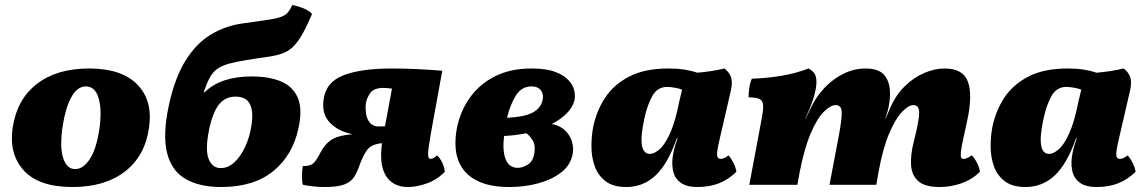

<svg xmlns="http://www.w3.org/2000/svg" viewBox="-20 -742 4599 771"><path d="M271 9Q136 9 75.5 -57.5Q15 -124 31 -230Q48 -343 128 -405Q208 -467 338 -467Q469 -467 532 -402Q595 -337 578 -227Q562 -115 481.5 -53Q401 9 271 9ZM282 -63Q314 -63 340.5 -103Q367 -143 379 -224Q390 -301 376 -348Q362 -395 325 -395Q290 -395 266.5 -352Q243 -309 232 -238Q219 -153 233.5 -108Q248 -63 282 -63Z M868 9Q780 9 724 -24Q668 -57 650.5 -129.5Q633 -202 658 -319Q682 -430 725.5 -499.5Q769 -569 828 -604Q887 -639 955 -648Q1020 -657 1056.5 -662.5Q1093 -668 1110.5 -675Q1128 -682 1136.5 -692.5Q1145 -703 1154 -722Q1178 -717 1199 -708.5Q1220 -700 1233 -686Q1211 -634 1192.5 -602Q1174 -570 1155 -552.5Q1136 -535 1111.5 -526.5Q1087 -518 1053 -513.5Q1019 -509 971 -501Q927 -494 898.5 -486Q870 -478 852 -465Q834 -452 822 -429.5Q810 -407 798 -371H801Q866 -435 990 -435Q1062 -435 1109.5 -414.5Q1157 -394 1176 -349Q1195 -304 1179 -229Q1156 -119 1077.5 -55Q999 9 868 9ZM866 -67Q896 -67 921 -90Q946 -113 964 -151.5Q982 -190 989 -234Q999 -292 984 -323Q969 -354 926 -354Q884 -354 859 -322Q834 -290 820 -223Q803 -140 818 -103.5Q833 -67 866 -67Z M1284 9Q1261 9 1237.5 6.5Q1214 4 1196 0Q1192 -14 1192.5 -36.5Q1193 -59 1196 -75Q1226 -75 1238 -86Q1250 -97 1266 -128Q1286 -166 1314 -182.5Q1342 -199 1396 -203Q1340 -214 1306 -248Q1272 -282 1279 -339Q1287 -411 1357.5 -439Q1428 -467 1555 -467Q1600 -467 1655 -464.5Q1710 -462 1756 -458L1710 -205Q1699 -142 1699 -123Q1699 -104 1709 -104Q1715 -104 1721 -107.5Q1727 -111 1735 -118Q1746 -109 1755.5 -89.5Q1765 -70 1766 -52Q1735 -20 1694 -5.5Q1653 9 1619 9Q1558 9 1530 -35.5Q1502 -80 1514 -167Q1470 -163 1453.5 -139Q1437 -115 1424 -79Q1415 -53 1403 -33Q1391 -13 1364.5 -2Q1338 9 1284 9ZM1449 -325Q1447 -307 1450 -285.5Q1453 -264 1465.5 -249Q1478 -234 1502 -234Q1510 -234 1526 -235L1554 -386Q1535 -389 1519 -389Q1482 -389 1467 -368.5Q1452 -348 1449 -325Z M2027 9Q1954 9 1907.5 -11Q1861 -31 1837.5 -65.5Q1814 -100 1810 -143.5Q1806 -187 1816 -234Q1831 -301 1869.5 -353.5Q1908 -406 1969.5 -436.5Q2031 -467 2115 -467Q2173 -467 2209 -453.5Q2245 -440 2263.5 -419.5Q2282 -399 2286.5 -376.5Q2291 -354 2286 -336Q2271 -284 2196 -244Q2229 -238 2249.5 -218Q2270 -198 2277.5 -171Q2285 -144 2278 -116Q2268 -75 2230 -47Q2192 -19 2138.5 -5Q2085 9 2027 9ZM2114 -395Q2074 -395 2051 -357.5Q2028 -320 2016 -269Q2081 -272 2114 -287.5Q2147 -303 2157 -333Q2165 -359 2153.5 -377Q2142 -395 2114 -395ZM2126 -129Q2131 -160 2118 -180Q2105 -200 2093 -207Q2050 -198 2004 -196Q1997 -135 2011 -101.5Q2025 -68 2059 -68Q2078 -68 2099.5 -81Q2121 -94 2126 -129Z M2889 -467Q2910 -451 2916 -430.5Q2922 -410 2915 -379L2870 -184Q2858 -133 2859.5 -118.5Q2861 -104 2874 -104Q2881 -104 2888 -107Q2895 -110 2905 -118Q2915 -108 2925 -88.5Q2935 -69 2937 -52Q2904 -20 2866 -5.5Q2828 9 2781 9Q2738 9 2714.5 -7.5Q2691 -24 2684 -51Q2677 -78 2681 -110Q2684 -130 2688 -146Q2692 -162 2701 -187H2698Q2662 -84 2612.5 -37.5Q2563 9 2495 9Q2442 9 2411.5 -14.5Q2381 -38 2368 -75Q2355 -112 2355 -154Q2355 -196 2362 -232Q2375 -296 2409.5 -349Q2444 -402 2506.5 -434.5Q2569 -467 2665 -467Q2700 -467 2728.5 -462.5Q2757 -458 2780 -450Q2839 -455 2889 -467ZM2567 -264Q2537 -124 2590 -124Q2607 -124 2628.5 -142.5Q2650 -161 2671 -207.5Q2692 -254 2708 -336L2719 -382Q2707 -387 2688.5 -390Q2670 -393 2659 -393Q2620 -393 2599.5 -356.5Q2579 -320 2567 -264Z M3753 9Q3694 9 3667.5 -14.5Q3641 -38 3638.5 -79Q3636 -120 3649 -172L3652 -184Q3671 -259 3671 -289.5Q3671 -320 3648 -320Q3628 -320 3601.5 -292Q3575 -264 3550 -204.5Q3525 -145 3508 -52L3499 0H3311L3347 -190Q3361 -264 3360 -292Q3359 -320 3336 -320Q3315 -320 3288 -293Q3261 -266 3235.5 -206.5Q3210 -147 3191 -50L3182 0H2989L3038 -262Q3045 -298 3044.5 -317.5Q3044 -337 3031 -344Q3018 -351 2986 -351Q2986 -369 2989 -389.5Q2992 -410 2999 -426Q3061 -428 3119.5 -438Q3178 -448 3227 -467Q3247 -456 3253.5 -441.5Q3260 -427 3258 -402Q3256 -377 3245.5 -344.5Q3235 -312 3214 -265H3215L3237 -311Q3272 -382 3331.5 -424.5Q3391 -467 3455 -467Q3510 -467 3532 -439.5Q3554 -412 3554 -365Q3554 -346 3550 -321.5Q3546 -297 3535 -265H3536L3553 -305Q3576 -359 3612.5 -395Q3649 -431 3691.5 -449Q3734 -467 3773 -467Q3848 -467 3867 -413Q3886 -359 3864 -258L3848 -184Q3840 -148 3838.5 -131Q3837 -114 3840 -109Q3843 -104 3850 -104Q3856 -104 3863 -107Q3870 -110 3883 -118Q3893 -108 3903 -88.5Q3913 -69 3915 -52Q3882 -20 3839.5 -5.5Q3797 9 3753 9Z M4492 -467Q4513 -451 4519 -430.5Q4525 -410 4518 -379L4473 -184Q4461 -133 4462.5 -118.5Q4464 -104 4477 -104Q4484 -104 4491 -107Q4498 -110 4508 -118Q4518 -108 4528 -88.5Q4538 -69 4540 -52Q4507 -20 4469 -5.5Q4431 9 4384 9Q4341 9 4317.5 -7.5Q4294 -24 4287 -51Q4280 -78 4284 -110Q4287 -130 4291 -146Q4295 -162 4304 -187H4301Q4265 -84 4215.5 -37.5Q4166 9 4098 9Q4045 9 4014.5 -14.5Q3984 -38 3971 -75Q3958 -112 3958 -154Q3958 -196 3965 -232Q3978 -296 4012.5 -349Q4047 -402 4109.5 -434.5Q4172 -467 4268 -467Q4303 -467 4331.5 -462.5Q4360 -458 4383 -450Q4442 -455 4492 -467ZM4170 -264Q4140 -124 4193 -124Q4210 -124 4231.5 -142.5Q4253 -161 4274 -207.5Q4295 -254 4311 -336L4322 -382Q4310 -387 4291.5 -390Q4273 -393 4262 -393Q4223 -393 4202.5 -356.5Q4182 -320 4170 -264Z"/></svg>

Font: Vollkorn Black
Style: Italic
Weight: 900
Italic angle: -11°
Designer: Friedrich Althausen
Foundry: Friedrich Althausen
Version: Version 5.000; ttfautohint (v1.8.3)